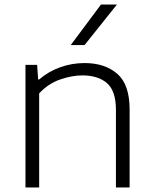

<svg xmlns="http://www.w3.org/2000/svg" viewBox="-20 -828 676 848"><path d="M92.5 0V-541.5H144L148.5 -477H153Q194 -512.5 245.8 -531Q297.5 -549.5 353.5 -549.5Q443 -549.5 497.8 -502.2Q552.5 -455 552.5 -344V0H492V-343Q492 -426.5 452.5 -460.8Q413 -495 344 -495Q298 -495 245.8 -477Q193.5 -459 153 -415.5V0ZM292.5 -629 426 -808H496.5L353.5 -629Z"/></svg>

Font: Encode Sans Expanded Light
Style: Regular
Weight: 300
Width: 7
Designer: Multiple Designers
Foundry: Impallari Type
Version: Version 3.000; ttfautohint (v1.8.3) -l 8 -r 50 -G 200 -x 14 